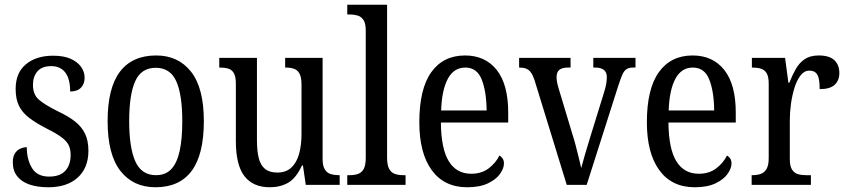

<svg xmlns="http://www.w3.org/2000/svg" viewBox="-20 -780 3574 810"><path d="M184 10Q138 10 104.5 -1.5Q71 -13 52.5 -36.5Q34 -60 34 -95Q34 -119 43 -133Q52 -147 66 -153Q80 -159 93 -159Q93 -107 115 -71Q137 -35 187 -35Q233 -35 255.5 -59.5Q278 -84 278 -126Q278 -151 269.5 -168Q261 -185 239.5 -201Q218 -217 180 -236Q133 -260 103.5 -282.5Q74 -305 60 -333.5Q46 -362 46 -405Q46 -473 89.5 -509Q133 -545 204 -545Q249 -545 278 -532Q307 -519 322 -498Q337 -477 337 -452Q337 -426 321.5 -410Q306 -394 276 -394Q276 -447 255.5 -474Q235 -501 196 -501Q157 -501 138 -479Q119 -457 119 -422Q119 -382 143 -360.5Q167 -339 223 -311Q268 -290 296.5 -267.5Q325 -245 339 -215.5Q353 -186 353 -144Q353 -72 308 -31Q263 10 184 10Z M636 10Q542 10 488 -59Q434 -128 434 -269Q434 -409 486 -477.5Q538 -546 639 -546Q732 -546 786 -477.5Q840 -409 840 -269Q840 -128 788.5 -59Q737 10 636 10ZM638 -41Q679 -41 703 -67Q727 -93 738 -143.5Q749 -194 749 -269Q749 -381 723.5 -437.5Q698 -494 637 -494Q576 -494 550.5 -437.5Q525 -381 525 -269Q525 -157 551 -99Q577 -41 638 -41Z M1118 10Q1048 10 1011.5 -36.5Q975 -83 975 -186V-427Q975 -457 966.5 -471.5Q958 -486 943 -490.5Q928 -495 908 -495H905V-536H1064V-189Q1064 -144 1071.5 -113.5Q1079 -83 1098 -67.5Q1117 -52 1150 -52Q1186 -52 1208.5 -72.5Q1231 -93 1241.5 -130Q1252 -167 1252 -215V-422Q1252 -454 1243.5 -469.5Q1235 -485 1220 -490Q1205 -495 1186 -495H1183V-536H1341V-109Q1341 -80 1350.5 -65Q1360 -50 1375.5 -45.5Q1391 -41 1409 -41H1413V0H1270L1258 -82H1254Q1229 -28 1195.5 -9Q1162 10 1118 10Z M1445 0V-41H1456Q1476 -41 1491 -46.5Q1506 -52 1514.5 -67.5Q1523 -83 1523 -115V-651Q1523 -681 1513.5 -695.5Q1504 -710 1488.5 -714.5Q1473 -719 1455 -719H1445V-760H1613V-115Q1613 -84 1621.5 -68Q1630 -52 1645.5 -46.5Q1661 -41 1681 -41H1691V0Z M1951 10Q1854 10 1801.5 -62Q1749 -134 1749 -264Q1749 -405 1799.5 -475.5Q1850 -546 1942 -546Q2027 -546 2075.5 -485Q2124 -424 2124 -305V-263H1840Q1841 -152 1873.5 -99.5Q1906 -47 1968 -47Q2012 -47 2042 -70Q2072 -93 2087 -124Q2094 -120 2100 -112Q2106 -104 2106 -90Q2106 -70 2089.5 -46.5Q2073 -23 2038.5 -6.5Q2004 10 1951 10ZM2033 -314Q2032 -395 2012 -445Q1992 -495 1943 -495Q1895 -495 1869.5 -448Q1844 -401 1841 -314Z M2235 -442Q2228 -463 2219.5 -474.5Q2211 -486 2199.5 -490.5Q2188 -495 2170 -495V-536H2387V-495H2376Q2351 -495 2339.5 -485Q2328 -475 2328 -455Q2328 -444 2330.5 -431.5Q2333 -419 2337 -406L2393 -220Q2401 -195 2408.5 -167Q2416 -139 2422 -113.5Q2428 -88 2432 -71Q2437 -91 2448 -128.5Q2459 -166 2472 -208L2528 -389Q2535 -411 2537.5 -426.5Q2540 -442 2540 -456Q2540 -475 2527.5 -485Q2515 -495 2491 -495H2483V-536H2661V-495H2650Q2634 -495 2623.5 -488.5Q2613 -482 2605.5 -465Q2598 -448 2588 -417L2455 0H2371Z M2911 10Q2814 10 2761.5 -62Q2709 -134 2709 -264Q2709 -405 2759.5 -475.5Q2810 -546 2902 -546Q2987 -546 3035.5 -485Q3084 -424 3084 -305V-263H2800Q2801 -152 2833.5 -99.5Q2866 -47 2928 -47Q2972 -47 3002 -70Q3032 -93 3047 -124Q3054 -120 3060 -112Q3066 -104 3066 -90Q3066 -70 3049.5 -46.5Q3033 -23 2998.5 -6.5Q2964 10 2911 10ZM2993 -314Q2992 -395 2972 -445Q2952 -495 2903 -495Q2855 -495 2829.5 -448Q2804 -401 2801 -314Z M3151 0V-41H3154Q3173 -41 3188.5 -46Q3204 -51 3213.5 -66.5Q3223 -82 3223 -114V-427Q3223 -457 3214 -471.5Q3205 -486 3189.5 -490.5Q3174 -495 3154 -495H3152V-536H3292L3306 -431H3310Q3322 -462 3337 -488.5Q3352 -515 3375 -530.5Q3398 -546 3434 -546Q3479 -546 3500 -526Q3521 -506 3521 -472Q3521 -441 3501.5 -422.5Q3482 -404 3438 -404Q3438 -432 3434 -449Q3430 -466 3420.5 -474Q3411 -482 3394 -482Q3373 -482 3357.5 -462Q3342 -442 3332 -410.5Q3322 -379 3317 -342.5Q3312 -306 3312 -273V-108Q3312 -79 3321.5 -64.5Q3331 -50 3346 -45.5Q3361 -41 3380 -41H3401V0Z"/></svg>

Font: Noto Serif Condensed
Style: Regular
Weight: 400
Width: 3
Designer: Monotype Design Team
Foundry: Monotype Imaging Inc.
Version: Version 2.015